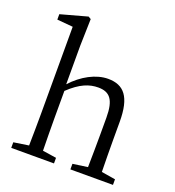

<svg xmlns="http://www.w3.org/2000/svg" viewBox="-144 -920 943 1034"><g transform="rotate(20 327.5 -403.5)"><path d="M540 -45C539 -100 538 -176 538 -228V-332C538 -474 492 -528 401 -528C332 -528 256 -487 198 -423V-644L202 -798L187 -807L34 -765V-734L125 -726V-228C125 -177 124 -100 123 -45L37 -32V0H282V-32L203 -44C202 -100 201 -177 201 -228V-386C266 -448 317 -466 367 -466C432 -466 463 -432 463 -328V-228C463 -176 462 -100 461 -44L376 -32V0H620V-32Z"/></g></svg>

Font: Source Han Serif K
Style: Regular
Weight: 400
Designer: Ryoko NISHIZUKA 西塚涼子 (kana & ideographs); Frank Grießhammer (Latin, Greek & Cyrillic); Wenlong ZHANG 张文龙 (bopomofo); San
Foundry: Adobe Systems Incorporated
Version: Version 1.001;PS 1.001;hotconv 16.6.54;makeotf.lib2.5.65590